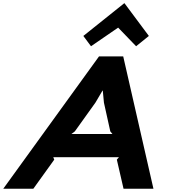

<svg xmlns="http://www.w3.org/2000/svg" viewBox="-74 -1155 1044 1175"><path d="M837 -935 759 -872 649 -986 483 -872 436 -935 686 -1135H688ZM865 0H682L641 -178L654 -193H252L258 -178L130 0H-54L532 -810H680ZM614 -335 601 -351 562 -527 555 -601 553 -600 510 -527 384 -351 363 -335Z"/></svg>

Font: TypoPRO Sinkin Sans
Style: 700 Bold Italic
Weight: 700
Italic angle: -112°
Designer: Keith Bates
Foundry: K-Type
Version: Sinkin Sans (version 1.0)  by Keith Bates   •   © 2014   www